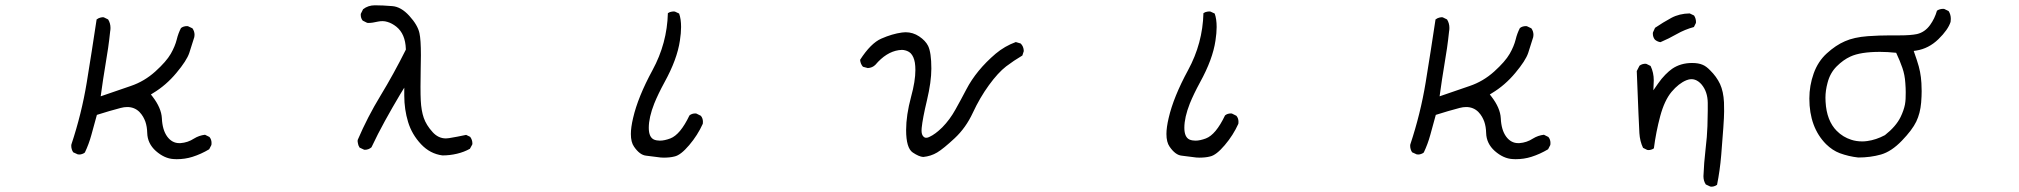

<svg xmlns="http://www.w3.org/2000/svg" viewBox="-20 -575 7540 717"><path d="M639.6 19.5Q670.9 19.5 698.7 10.7Q731 0.5 761.2 -17.6L769.5 -33.7Q770 -37.6 770 -41Q770 -54.2 762.2 -63.5L745.6 -71.8Q723.6 -69.3 704.6 -57.6Q681.6 -42.5 653.8 -40.5Q651.4 -40.5 649.4 -40.5Q622.6 -40.5 604.5 -64.9Q586.4 -89.8 584.5 -133.3Q582.5 -171.9 549.3 -214.8L543.5 -222.2L551.3 -227.1Q600.1 -256.3 638.7 -302.7Q677.2 -348.6 686.8 -377.2Q696.3 -405.8 705.6 -436.5Q706.5 -440.9 706.5 -444.8Q706.5 -458 698.7 -469.2L682.1 -477.1Q680.2 -477.5 678.7 -477.5Q665 -477.5 655.8 -470.2Q645.5 -450.2 640.1 -427.7Q633.8 -402.3 617.7 -374Q601.1 -345.2 560.1 -308.1Q519 -271 468.3 -253.9L356 -215.3Q365.7 -285.6 373 -328.1Q385.3 -398.4 391.1 -455.1V-455.6Q392.6 -463.4 392.6 -470.7Q392.6 -488.3 383.8 -502.4L367.7 -510.3Q366.2 -510.7 363.8 -510.7Q361.3 -510.7 356.9 -509.8Q348.6 -508.3 340.8 -502.4Q323.2 -384.8 304 -267.3Q284.7 -149.9 246.6 -35.6Q246.1 -33.2 246.1 -31.2Q246.1 -17.1 253.4 -6.3L270.5 1.5Q272.9 2 276.9 2Q280.8 2 286.4 0.2Q292 -1.5 296.9 -5.4Q312 -37.1 321.3 -71.3L341.8 -146Q389.2 -161.1 430.7 -171.9Q443.4 -175.3 455.1 -175.3Q481.9 -175.3 500.5 -157.2Q509.3 -147.9 514.4 -138.9Q519.5 -129.9 522.9 -120.6Q529.3 -101.6 529.8 -78.6Q530.8 -39.1 562 -11.2Q594.2 17.1 628.4 19Q634.3 19.5 639.6 19.5Z M1489.7 -217.8Q1489.7 -166.5 1503.9 -119.6Q1518.1 -72.8 1552.7 -36.1Q1586.4 -0.5 1632.3 5.4Q1660.2 5.4 1686.8 -1Q1713.4 -7.3 1734.9 -19.5L1743.7 -35.6Q1744.1 -37.1 1744.1 -39.1Q1744.1 -52.7 1735.8 -64L1720.7 -71.3Q1687 -64 1656.7 -59.1Q1650.9 -58.1 1645 -58.1Q1616.7 -58.1 1595.2 -82Q1571.8 -107.9 1562.5 -134.8Q1553.2 -161.6 1551.3 -199.7Q1550.3 -218.8 1550.3 -251Q1550.3 -283.2 1551 -316.2Q1551.8 -349.1 1551.8 -368.7Q1551.8 -427.2 1546.4 -451.2Q1540 -481.4 1508.3 -516.1Q1477.5 -549.8 1444.8 -552.2Q1408.7 -555.2 1379.9 -555.2Q1354.5 -555.2 1335.9 -540.5L1327.6 -523.9Q1327.1 -522 1327.1 -520.5Q1327.1 -506.8 1334.5 -498L1351.1 -489.7Q1353.5 -489.3 1356.4 -489.3Q1370.1 -489.3 1392.6 -494.6Q1400.4 -496.1 1408.9 -496.1Q1417.5 -496.1 1426.8 -493.2Q1443.8 -488.3 1460.4 -475.1Q1493.7 -448.2 1495.6 -392.1V-389.6Q1449.7 -297.9 1401.1 -218Q1352.5 -138.2 1315.9 -52.7Q1315.4 -50.8 1315.4 -48.1Q1315.4 -45.4 1316.4 -41Q1317.4 -32.2 1322.8 -23.9L1339.4 -16.1Q1340.8 -15.6 1342.3 -15.6Q1356.4 -15.6 1367.2 -24.9Q1390.6 -74.7 1417.7 -123.8Q1444.8 -172.9 1474.1 -222.2L1489.7 -247.6Z M2335.9 -74.7Q2335.9 -43.9 2347.7 -27.3Q2369.1 3.9 2392.6 6.3Q2419.9 9.3 2447.3 13.2Q2454.1 13.7 2459.5 13.7Q2464.8 13.7 2469.5 13.4Q2474.1 13.2 2479.5 12.7Q2489.7 11.7 2499 9.3Q2522 4.4 2553.7 -33Q2585.4 -70.3 2604.5 -112.8Q2605 -116.7 2605 -120.1Q2605 -133.3 2597.2 -142.6L2580.6 -150.9Q2578.6 -151.4 2577.1 -151.4Q2563.5 -151.4 2554.7 -144Q2520.5 -72.3 2483.4 -58.1Q2461.4 -49.8 2444.3 -49.8Q2432.1 -49.8 2422.4 -53.7Q2402.8 -62.5 2402.8 -97.7Q2402.8 -136.7 2423.3 -188.5Q2437.5 -223.6 2461.4 -267.6Q2508.8 -353.5 2519 -423.3Q2523.4 -451.7 2523.4 -474.1Q2523.4 -504.4 2516.1 -524.4L2500.5 -531.7Q2498.5 -532.2 2496.1 -532.2Q2493.7 -532.2 2489.7 -531.7Q2481.4 -530.8 2474.1 -525.9Q2471.2 -413.1 2416.7 -313Q2362.3 -212.9 2344.2 -134.3Q2335.9 -99.1 2335.9 -74.7Z M3336.4 -387.7Q3341.8 -388.7 3348.1 -388.7Q3354.5 -388.7 3361.3 -386.7Q3372.6 -383.8 3380.9 -376Q3392.6 -363.8 3396.5 -340.8Q3398.4 -328.1 3398.4 -313.5Q3398.4 -272 3382.3 -213.4Q3363.8 -144.5 3363.8 -89.4Q3363.8 -22 3388.7 -5.4Q3412.1 10.3 3427.7 11.2Q3456.5 8.3 3479.7 -5.6Q3502.9 -19.5 3544.9 -58.6Q3586.9 -97.7 3613 -154.1Q3639.2 -210.4 3672.9 -256.8Q3707 -303.7 3737.3 -327.1Q3765.6 -348.6 3797.9 -367.7L3803.2 -384.3Q3802.7 -401.9 3791.5 -412.6L3773.4 -418Q3731.9 -402.8 3698.2 -374.5Q3626 -313 3588.4 -240.7Q3568.8 -203.1 3548.3 -166.5Q3527.3 -128.4 3499 -99.6Q3472.7 -73.7 3451.2 -64Q3444.8 -60.5 3438.7 -60.5Q3432.6 -60.5 3428.2 -65.4Q3421.4 -72.3 3421.4 -87.4Q3421.4 -91.8 3421.9 -97.2Q3425.3 -132.3 3441.7 -200.9Q3458 -269.5 3458 -318.8Q3458 -378.9 3445.8 -403.8Q3436 -423.3 3412.6 -439Q3389.2 -454.6 3361.8 -454.6Q3355.5 -454.6 3348.6 -453.6Q3312 -448.7 3271 -430.7Q3231.9 -413.6 3191.9 -351.6Q3193.4 -335.9 3202.6 -325.7L3220.7 -320.8Q3237.8 -321.8 3249 -333Q3289.6 -380.9 3336.4 -387.7Z M4335.9 -74.7Q4335.9 -43.9 4347.7 -27.3Q4369.1 3.9 4392.6 6.3Q4419.9 9.3 4447.3 13.2Q4454.1 13.7 4459.5 13.7Q4464.8 13.7 4469.5 13.4Q4474.1 13.2 4479.5 12.7Q4489.7 11.7 4499 9.3Q4522 4.4 4553.7 -33Q4585.4 -70.3 4604.5 -112.8Q4605 -116.7 4605 -120.1Q4605 -133.3 4597.2 -142.6L4580.6 -150.9Q4578.6 -151.4 4577.1 -151.4Q4563.5 -151.4 4554.7 -144Q4520.5 -72.3 4483.4 -58.1Q4461.4 -49.8 4444.3 -49.8Q4432.1 -49.8 4422.4 -53.7Q4402.8 -62.5 4402.8 -97.7Q4402.8 -136.7 4423.3 -188.5Q4437.5 -223.6 4461.4 -267.6Q4508.8 -353.5 4519 -423.3Q4523.4 -451.7 4523.4 -474.1Q4523.4 -504.4 4516.1 -524.4L4500.5 -531.7Q4498.5 -532.2 4496.1 -532.2Q4493.7 -532.2 4489.7 -531.7Q4481.4 -530.8 4474.1 -525.9Q4471.2 -413.1 4416.7 -313Q4362.3 -212.9 4344.2 -134.3Q4335.9 -99.1 4335.9 -74.7Z M5639.6 19.5Q5670.9 19.5 5698.7 10.7Q5731 0.5 5761.2 -17.6L5769.5 -33.7Q5770 -37.6 5770 -41Q5770 -54.2 5762.2 -63.5L5745.6 -71.8Q5723.6 -69.3 5704.6 -57.6Q5681.6 -42.5 5653.8 -40.5Q5651.4 -40.5 5649.4 -40.5Q5622.6 -40.5 5604.5 -64.9Q5586.4 -89.8 5584.5 -133.3Q5582.5 -171.9 5549.3 -214.8L5543.5 -222.2L5551.3 -227.1Q5600.1 -256.3 5638.7 -302.7Q5677.2 -348.6 5686.8 -377.2Q5696.3 -405.8 5705.6 -436.5Q5706.5 -440.9 5706.5 -444.8Q5706.5 -458 5698.7 -469.2L5682.1 -477.1Q5680.2 -477.5 5678.7 -477.5Q5665 -477.5 5655.8 -470.2Q5645.5 -450.2 5640.1 -427.7Q5633.8 -402.3 5617.7 -374Q5601.1 -345.2 5560.1 -308.1Q5519 -271 5468.3 -253.9L5356 -215.3Q5365.7 -285.6 5373 -328.1Q5385.3 -398.4 5391.1 -455.1V-455.6Q5392.6 -463.4 5392.6 -470.7Q5392.6 -488.3 5383.8 -502.4L5367.7 -510.3Q5366.2 -510.7 5363.8 -510.7Q5361.3 -510.7 5356.9 -509.8Q5348.6 -508.3 5340.8 -502.4Q5323.2 -384.8 5304 -267.3Q5284.7 -149.9 5246.6 -35.6Q5246.1 -33.2 5246.1 -31.2Q5246.1 -17.1 5253.4 -6.3L5270.5 1.5Q5272.9 2 5276.9 2Q5280.8 2 5286.4 0.2Q5292 -1.5 5296.9 -5.4Q5312 -37.1 5321.3 -71.3L5341.8 -146Q5389.2 -161.1 5430.7 -171.9Q5443.4 -175.3 5455.1 -175.3Q5481.9 -175.3 5500.5 -157.2Q5509.3 -147.9 5514.4 -138.9Q5519.5 -129.9 5522.9 -120.6Q5529.3 -101.6 5529.8 -78.6Q5530.8 -39.1 5562 -11.2Q5594.2 17.1 5628.4 19Q5634.3 19.5 5639.6 19.5Z M6313.5 -492.2Q6313.5 -506.3 6306.2 -517.1L6290 -524.9Q6251.5 -524.4 6221.2 -508.1Q6190.9 -491.7 6160.6 -471.2L6152.8 -454.1Q6152.3 -452.1 6152.3 -450.2Q6152.3 -436 6160.2 -426.8Q6168.9 -419.4 6180.7 -417.5Q6211.9 -430.7 6241.7 -447.8Q6271.5 -464.8 6305.7 -474.1L6313 -488.8Q6313.5 -490.7 6313.5 -492.2ZM6366.7 121.6Q6368.7 122.1 6371.1 122.1Q6373.5 122.1 6377.4 121.6Q6385.3 120.1 6392.1 115.2Q6402.8 62.5 6407.7 3.7Q6412.6 -55.2 6415.5 -97.4Q6418.5 -139.6 6418.5 -159.4Q6418.5 -179.2 6418 -192.9Q6416 -233.4 6403.3 -261.2Q6390.1 -289.1 6366.2 -312.5Q6351.6 -327.6 6338.4 -333Q6322.8 -339.8 6298.8 -339.8Q6255.9 -339.8 6224.1 -317.9Q6213.4 -310.5 6199 -296.1Q6184.6 -281.7 6170.9 -261.7L6154.3 -237.8Q6155.8 -271 6155.8 -274.9Q6155.8 -303.7 6144 -328.6L6128.4 -336.4Q6126.5 -336.9 6124.5 -336.9Q6122.6 -336.9 6119.9 -336.7Q6117.2 -336.4 6113.8 -335.4Q6107.4 -333.5 6102.5 -329.6L6092.3 -309.6Q6100.1 -108.4 6102.1 -77.9Q6104 -47.4 6115.7 -22.9L6131.3 -15.1Q6133.3 -14.6 6137 -14.6Q6140.6 -14.6 6146 -16.1Q6151.4 -17.6 6156.2 -21Q6164.1 -82.5 6179.9 -141.4Q6195.8 -200.2 6222.2 -231.9Q6249 -263.7 6277.8 -275.4Q6287.6 -279.3 6295.2 -279.3Q6302.7 -279.3 6306.6 -278.1Q6310.5 -276.9 6312.5 -276.1Q6314.5 -275.4 6316.2 -274.4Q6317.9 -273.4 6319.8 -272.2Q6321.8 -271 6323.2 -270Q6329.1 -265.6 6334.5 -259.3Q6356.9 -232.4 6357.4 -190.9Q6357.4 -181.2 6357.4 -161.4Q6357.4 -141.6 6356.2 -103.8Q6355 -65.9 6349.1 -16.6Q6343.3 32.7 6341.3 83Q6341.3 100.6 6350.1 113.8Z M6953.1 -48.3Q6942.9 -46.9 6935.1 -46.9Q6911.6 -46.9 6893.1 -53.2Q6862.3 -63 6839.4 -85.9Q6801.3 -124 6797.4 -194.8Q6796.9 -201.2 6796.9 -210Q6796.9 -236.8 6804.7 -265.6Q6814 -302.2 6838.6 -326.9Q6863.3 -351.6 6890.1 -363.8Q6927.7 -381.3 7000.5 -381.3Q7027.8 -381.3 7061 -377.9Q7075.2 -347.7 7084.2 -321.5Q7093.3 -295.4 7095.2 -265.1Q7096.7 -245.6 7096.7 -230.7Q7096.7 -215.8 7096.2 -205.6Q7095.7 -195.3 7093.8 -184.6Q7089.4 -162.6 7077.6 -138.2Q7060.5 -103 7019 -70.3Q6985.8 -52.7 6953.1 -48.3ZM7073.7 -442.9H7038.6Q6997.6 -442.9 6955.1 -439.9Q6903.3 -436 6869.6 -420.9Q6835.4 -406.2 6801.8 -375.5Q6769 -345.7 6752.9 -300.5Q6736.8 -255.4 6736.8 -207Q6736.8 -99.6 6799.3 -36.6Q6823.2 -13.2 6850.6 -2.9Q6883.8 9.3 6919.4 13.2Q6964.8 13.2 7004.4 2Q7043.5 -9.3 7082.3 -49.6Q7121.1 -89.8 7136 -120.8Q7150.9 -151.9 7154.3 -191.9Q7156.2 -216.3 7156.2 -234.4Q7156.2 -252.4 7155.3 -264.6Q7154.3 -276.9 7153.3 -286.6Q7150.9 -306.6 7145.3 -327.4Q7139.6 -348.1 7126.5 -384.8L7136.2 -386.2Q7182.6 -393.6 7218.8 -428.7Q7254.9 -463.9 7264.2 -493.2Q7265.1 -498.5 7265.1 -504.4Q7265.1 -521 7256.8 -533.7L7240.7 -541.5Q7238.8 -542 7237.3 -542Q7223.6 -542 7213.4 -535.2Q7205.1 -505.9 7187.5 -481.4Q7168 -454.6 7138.7 -447.8Q7115.2 -442.9 7073.7 -442.9Z"/></svg>

Font: NaikaiFont
Style: Light
Weight: 300
Version: Version 1.89